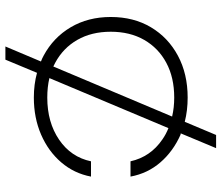

<svg xmlns="http://www.w3.org/2000/svg" viewBox="-76 -644 840 729"><g transform="rotate(90 344.5 -280.0)"><path d="M493 -680H543L487 -546Q489 -545 492 -545Q555 -517 597 -468.5Q639 -420 651 -355H593Q576 -431 510 -476Q490 -490 467 -499L277 -47Q311 -39 351 -39Q445 -39 511 -84Q577 -129 593 -205H651Q639 -141 597 -92Q555 -43 491.5 -15.5Q428 12 351 12Q301 12 257 0L207 120H157L214 -15Q203 -19 192 -25Q123 -62 84 -128Q45 -194 45 -280Q45 -367 84 -432.5Q123 -498 192 -535Q261 -572 351 -572Q400 -572 443 -561ZM423 -513Q389 -521 351 -521Q275 -521 219 -491Q163 -461 132 -407Q101 -353 101 -280Q101 -207 132 -153Q163 -99 219 -69Q226 -65 233 -62Z"/></g></svg>

Font: Bounded
Style: Regular
Weight: 200
Designer: Vlad Churkin
Version: Version 1.0